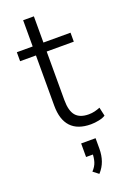

<svg xmlns="http://www.w3.org/2000/svg" viewBox="-171 -695 688 1025"><g transform="rotate(-20 173.0 -183.0)"><path d="M255 8Q180 8 142 -32.5Q104 -73 104 -153V-438H14V-489H104V-638H165V-489H319V-438H165V-162Q165 -101 188.5 -73.5Q212 -46 262 -46Q280 -46 296.5 -50Q313 -54 327 -60L338 -11Q325 -2 301 3Q277 8 255 8ZM206 272 175 248Q195 227 202 204Q209 181 209 153L222 163H170V86H252V146Q252 183 241 214.5Q230 246 206 272Z"/></g></svg>

Font: Nunito Sans 10pt SemiCondensed Light
Style: Regular
Weight: 300
Width: 4
Designer: Vernon Adams
Foundry: Vernon Adams
Version: Version 3.101;gftools[0.9.27]